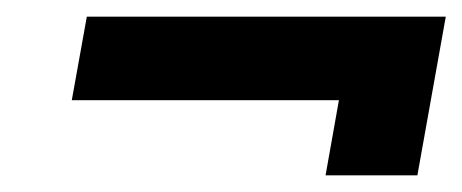

<svg xmlns="http://www.w3.org/2000/svg" viewBox="-20 -440 554 230"><path d="M370 -230 386 -320H66L84 -420H514L480 -230Z"/></svg>

Font: Scada
Style: Bold Italic
Weight: 700
Italic angle: -10°
Version: Version 4.000